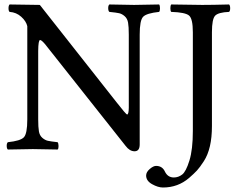

<svg xmlns="http://www.w3.org/2000/svg" viewBox="-20 -667 1058 859"><path d="M556.2 -512.2Q556.2 -547.4 553 -565.7Q549.8 -584 537.8 -594.5Q525.9 -605 512.9 -607.9Q500 -610.8 469.2 -613.8Q464.4 -617.7 464.1 -629.9Q463.9 -642.1 469.2 -647Q557.1 -645 580.1 -645Q609.9 -645 691.9 -647Q695.8 -642.1 695.8 -630.1Q695.8 -618.2 691.9 -613.8Q635.7 -607.9 620.4 -592Q605 -576.2 605 -512.2V-21Q605 9.8 582 9.8Q560.1 9.8 542 -14.2L192.9 -455.1Q168 -488.3 159.2 -487.8Q151.4 -487.8 150.9 -439V-132.8Q150.9 -97.7 154.1 -79.3Q157.2 -61 169.2 -50.5Q181.2 -40 194.1 -37.1Q207 -34.2 237.8 -30.8Q241.7 -25.9 241.9 -13.9Q242.2 -2 237.8 2Q153.8 0 127 0Q101.1 0 15.1 2Q10.3 -2 10 -13.9Q9.8 -25.9 15.1 -30.8Q71.3 -36.6 86.7 -52.7Q102.1 -68.8 102.1 -132.8V-549.8Q97.2 -571.8 75.2 -591.8Q53.2 -611.8 22.9 -613.8Q18.1 -617.7 18.1 -629.9Q18.1 -642.1 22.9 -647L158.2 -645L501 -210Q543.9 -154.8 548.8 -154.8Q555.7 -154.8 556.2 -185.1ZM928.2 -522.9V-103Q928.2 -52.2 919.2 -13.2Q910.2 25.9 892.1 54Q874 82 861.1 95.9Q848.1 109.9 826.2 128.9Q776.4 171.9 709 171.9Q687 171.9 660.4 157Q633.8 142.1 633.8 118.2Q633.8 103 649.9 89.1Q666 75.2 678.2 75.2Q706.1 75.2 717.8 100.6Q730.5 127 757.8 127Q777.8 127 794.9 114Q812 101.1 827.4 51.5Q842.8 2 842.8 -81.1V-522.9Q842.8 -583 825.9 -597.4Q809.1 -611.8 746.1 -613.8Q742.2 -617.7 742.2 -629.9Q742.2 -642.1 746.1 -647Q846.2 -645 884.8 -645Q928.7 -645 1004.9 -647Q1009.8 -642.1 1009.8 -630.1Q1009.8 -618.2 1004.9 -613.8Q957 -611.8 942.6 -596.9Q928.2 -582 928.2 -522.9Z"/></svg>

Font: Linux Libertine
Style: Regular
Weight: 400
Designer: Philipp H. Poll
Foundry: Philipp H. Poll
Version: Version 5.3.0 ; ttfautohint (v0.9)